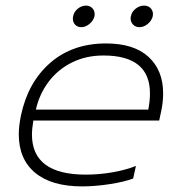

<svg xmlns="http://www.w3.org/2000/svg" viewBox="-20 -650 647 685"><path d="M240 -583Q240 -589 241 -592Q244 -608 257.5 -619Q271 -630 287 -630Q302 -630 311 -619Q320 -608 317 -592Q313 -576 299 -564.5Q285 -553 270 -553Q257 -553 248.5 -561.5Q240 -570 240 -583ZM446 -584Q446 -589 447 -592Q450 -608 464 -619Q478 -630 494 -630Q510 -630 519 -619Q528 -608 525 -592Q521 -576 507 -564.5Q493 -553 477 -553Q464 -553 455 -562Q446 -571 446 -584ZM47 -171Q47 -201 55 -239Q80 -357 159.5 -426Q239 -495 358 -495Q458 -495 510 -447Q562 -399 562 -317Q562 -284 555 -253L548 -220H99Q94 -190 94 -170Q94 -27 286 -27Q333 -27 380 -35Q427 -43 465 -58L455 -13Q423 -1 371 7Q319 15 273 15Q164 15 105.5 -33.5Q47 -82 47 -171ZM509 -259Q515 -289 515 -317Q515 -452 349 -452Q286 -452 235.5 -426.5Q185 -401 152.5 -357Q120 -313 108 -259Z"/></svg>

Font: Prompt ExtraLight
Style: Italic
Weight: 275
Italic angle: -12°
Designer: Katatrad Team
Foundry: CadsonDemak
Version: Version 1.000